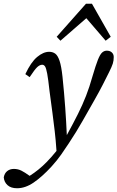

<svg xmlns="http://www.w3.org/2000/svg" viewBox="-102 -763 626 1023"><path d="M-82 182Q-78 160 -63.5 148.5Q-49 137 -28 137Q-6 137 12.5 146.5Q31 156 53 172L56 174Q105 143 146 101Q160 87 173 72Q186 57 199 41Q195 -18 189.5 -64.5Q184 -111 177.5 -161Q171 -211 162 -277Q155 -341 149.5 -370.5Q144 -400 138 -409Q132 -418 123 -418Q110 -418 96.5 -405.5Q83 -393 56 -352L33 -368Q63 -432 96 -459.5Q129 -487 160 -487Q179 -487 192.5 -477Q206 -467 215.5 -438.5Q225 -410 231 -354Q240 -267 245.5 -190Q251 -113 254 -43Q289 -107 313.5 -156Q338 -205 356.5 -252.5Q375 -300 391 -357Q408 -415 419.5 -444Q431 -473 442 -483Q453 -493 467 -493Q484 -493 494 -483.5Q504 -474 504 -459Q504 -440 499 -424Q494 -408 479 -378Q463 -346 445.5 -311.5Q428 -277 399 -226Q371 -177 338.5 -119.5Q306 -62 265 0Q246 29 224 60.5Q202 92 171 126Q122 179 77.5 209.5Q33 240 -11 240Q-44 240 -62 223.5Q-80 207 -82 182ZM461 -546 358 -666 220 -546 200 -567 356 -743H388L488 -567Z"/></svg>

Font: Source Serif Pro
Style: Italic
Weight: 400
Italic angle: -12°
Designer: Frank Grießhammer
Foundry: Adobe Systems Incorporated
Version: Version 3.001;hotconv 1.0.111;makeotfexe 2.5.65597